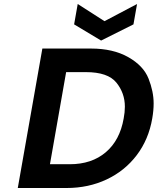

<svg xmlns="http://www.w3.org/2000/svg" viewBox="-20 -941 789 961"><path d="M648 -819 486 -738 351 -819 369 -921 503 -835 666 -921ZM436 -698Q546 -698 622 -655Q698 -612 723.5 -547.5Q749 -483 749 -423Q749 -388 742 -348Q724 -243 664.5 -164.5Q605 -86 514 -43Q423 0 313 0H69L192 -698ZM329 -119Q439 -119 509.5 -179Q580 -239 599 -348Q605 -379 605 -407Q605 -475 562.5 -527.5Q520 -580 410 -580H311L230 -119Z"/></svg>

Font: Fz Poppins SemBd
Style: Italic
Weight: 600
Italic angle: -10°
Designer: Ninad Kale (Devanagari), Jonny Pinhorn (Latin)
Foundry: Indian Type Foundry
Version: Vit hóa bi Vntype.Com & FontZin.Com